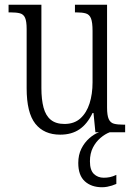

<svg xmlns="http://www.w3.org/2000/svg" viewBox="-20 -556 566 807"><path d="M233 10Q165 10 128.5 -36Q92 -82 92 -185V-434Q92 -466 85.5 -481Q79 -496 64 -500Q49 -504 23 -504H16V-536H154V-186Q154 -138 163 -104Q172 -70 193.5 -52.5Q215 -35 251 -35Q292 -35 318 -58.5Q344 -82 356.5 -121.5Q369 -161 369 -210V-426Q369 -462 362.5 -478.5Q356 -495 341 -499.5Q326 -504 300 -504H295V-536H430V-104Q430 -71 437 -55.5Q444 -40 459 -36Q474 -32 499 -32H506V0H381L373 -81H369Q347 -35 314 -12.5Q281 10 233 10ZM409 231Q364 231 336.5 206Q309 181 309 129Q309 95 322 69Q335 43 355.5 25Q376 7 396 0H441Q422 7 402.5 23.5Q383 40 370.5 64.5Q358 89 358 122Q358 159 374.5 175Q391 191 416 191Q430 191 442 188.5Q454 186 469 179V217Q460 221 450.5 224Q441 227 430.5 229Q420 231 409 231Z"/></svg>

Font: Noto Serif Khmer Condensed Light
Style: Regular
Weight: 300
Width: 3
Designer: Danh Hong and the Monotype Design Team
Foundry: Monotype Imaging Inc.
Version: Version 2.004